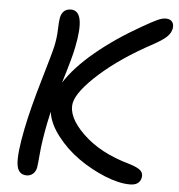

<svg xmlns="http://www.w3.org/2000/svg" viewBox="-52 -759 763 819"><g transform="rotate(5 329.5 -349.5)"><path d="M91.8 11.2Q54.7 11.2 49.3 -33.2Q43.9 -77.6 65.9 -187Q84 -276.4 120.6 -400.4Q157.2 -524.4 162.1 -548.8Q169.9 -585 170.9 -620.6Q171.9 -656.2 174.8 -670.9Q183.1 -710 219.2 -710Q283.2 -710 251 -551.8Q243.2 -509.3 208 -396Q251 -463.4 334.2 -532.7Q417.5 -602.1 528.8 -665Q569.8 -688.5 590.1 -697.8Q610.4 -707 626 -707Q643.6 -707 652.6 -696.3Q661.6 -685.5 658.2 -666Q653.8 -646 636.7 -630.1Q619.6 -614.3 583 -594.2Q446.8 -521 359.1 -442.4Q271.5 -363.8 261.2 -314Q249.5 -253.9 323.7 -182.4Q397.9 -110.8 522 -76.2Q561 -64.5 573.5 -52.2Q585.9 -40 582 -21Q574.7 11.2 534.2 11.2Q487.3 11.2 427 -13.2Q366.7 -37.6 312.5 -75.7Q258.3 -113.8 218 -165.8Q177.7 -217.8 170.9 -268.1Q169.4 -261.2 165.8 -244.6Q162.1 -228 160.2 -219.2Q144.5 -139.2 140.4 -89.6Q136.2 -40 133.8 -25.9Q130.4 -8.8 118.9 1.2Q107.4 11.2 91.8 11.2Z"/></g></svg>

Font: Shantell Sans Normal
Style: Italic
Weight: 400
Italic angle: -11.31°
Designer: Stephen Nixon, Anya Danilova, Shantell Martin
Foundry: Arrow Type
Version: Version 1.006;[559af2be0]